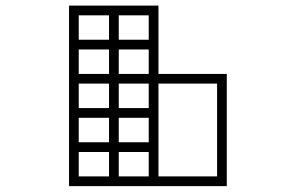

<svg xmlns="http://www.w3.org/2000/svg" viewBox="-20 -837 1040 675"><path d="M537.1 -799.8Q537.1 -795.9 537.1 -791Q537.1 -787.1 537.1 -783.2Q537.1 -773.4 537.1 -763.7Q537.1 -754.9 537.1 -745.1Q537.1 -736.3 537.1 -726.6Q537.1 -717.8 537.1 -708Q537.1 -696.3 537.1 -685.5Q537.1 -673.8 537.1 -663.1Q533.2 -663.1 528.3 -663.1Q524.4 -663.1 519.5 -663.1Q488.3 -663.1 456.1 -663.1Q424.8 -663.1 392.6 -663.1Q371.1 -663.1 348.6 -663.1Q327.1 -663.1 305.7 -663.1Q285.2 -663.1 264.6 -663.1Q243.2 -663.1 222.7 -663.1Q222.7 -667 222.7 -671.9Q222.7 -675.8 222.7 -679.7Q222.7 -693.4 222.7 -707Q222.7 -720.7 222.7 -734.4Q222.7 -744.1 222.7 -752.9Q222.7 -762.7 222.7 -772.5Q222.7 -783.2 222.7 -794.9Q222.7 -805.7 222.7 -817.4Q227.5 -817.4 231.4 -817.4Q235.4 -817.4 240.2 -817.4Q271.5 -817.4 303.7 -817.4Q335.9 -817.4 367.2 -817.4Q389.6 -817.4 411.1 -817.4Q432.6 -817.4 455.1 -817.4Q475.6 -817.4 496.1 -817.4Q516.6 -817.4 537.1 -817.4Q537.1 -812.5 537.1 -808.6Q537.1 -804.7 537.1 -799.8ZM502.9 -697.3Q502.9 -699.2 502.9 -702.1Q502.9 -705.1 502.9 -708Q502.9 -717.8 502.9 -726.6Q502.9 -736.3 502.9 -745.1Q502.9 -754.9 502.9 -764.6Q502.9 -773.4 502.9 -783.2Q491.2 -783.2 478.5 -783.2Q466.8 -783.2 455.1 -783.2Q432.6 -783.2 411.1 -783.2Q389.6 -783.2 367.2 -783.2Q339.8 -783.2 312.5 -783.2Q284.2 -783.2 256.8 -783.2Q256.8 -781.2 256.8 -778.3Q256.8 -774.4 256.8 -772.5Q256.8 -762.7 256.8 -752.9Q256.8 -744.1 256.8 -734.4Q256.8 -725.6 256.8 -715.8Q256.8 -706.1 256.8 -697.3Q261.7 -697.3 266.6 -697.3Q271.5 -697.3 276.4 -697.3Q283.2 -697.3 291 -697.3Q297.9 -697.3 305.7 -697.3Q327.1 -697.3 348.6 -697.3Q371.1 -697.3 392.6 -697.3Q414.1 -697.3 436.5 -697.3Q458 -697.3 479.5 -697.3Q485.4 -697.3 492.2 -697.3Q499 -697.3 502.9 -697.3ZM502.9 -577.1Q502.9 -579.1 502.9 -582Q502.9 -585 502.9 -587.9Q502.9 -597.7 502.9 -606.4Q502.9 -616.2 502.9 -625Q502.9 -638.7 502.9 -652.3Q502.9 -666 502.9 -679.7Q502.9 -682.6 503.9 -685.5Q504.9 -687.5 505.9 -690.4Q507.8 -692.4 509.8 -693.4Q512.7 -695.3 514.6 -696.3Q517.6 -697.3 519.5 -697.3Q522.5 -697.3 525.4 -696.3Q527.3 -695.3 530.3 -693.4Q532.2 -692.4 534.2 -690.4Q535.2 -687.5 536.1 -685.5Q537.1 -682.6 537.1 -679.7Q537.1 -675.8 537.1 -671.9Q537.1 -667 537.1 -663.1Q537.1 -653.3 537.1 -644.5Q537.1 -634.8 537.1 -625Q537.1 -616.2 537.1 -606.4Q537.1 -597.7 537.1 -587.9Q537.1 -577.1 537.1 -565.4Q537.1 -554.7 537.1 -543Q533.2 -543 528.3 -543Q524.4 -543 519.5 -543Q488.3 -543 456.1 -543Q424.8 -543 392.6 -543Q371.1 -543 348.6 -543Q327.1 -543 305.7 -543Q285.2 -543 264.6 -543Q243.2 -543 222.7 -543Q222.7 -546.9 222.7 -551.8Q222.7 -555.7 222.7 -559.6Q222.7 -573.2 222.7 -586.9Q222.7 -600.6 222.7 -614.3Q222.7 -624 222.7 -632.8Q222.7 -642.6 222.7 -652.3Q222.7 -659.2 222.7 -666Q222.7 -672.9 222.7 -679.7Q222.7 -682.6 223.6 -685.5Q224.6 -687.5 226.6 -690.4Q227.5 -692.4 230.5 -693.4Q232.4 -695.3 234.4 -696.3Q237.3 -697.3 240.2 -697.3Q243.2 -697.3 245.1 -696.3Q248 -695.3 250 -693.4Q252 -692.4 253.9 -690.4Q254.9 -687.5 255.9 -685.5Q256.8 -682.6 256.8 -679.7Q256.8 -675.8 256.8 -671.9Q256.8 -668 256.8 -664.1Q256.8 -661.1 256.8 -658.2Q256.8 -655.3 256.8 -652.3Q256.8 -642.6 256.8 -632.8Q256.8 -624 256.8 -614.3Q256.8 -605.5 256.8 -595.7Q256.8 -585.9 256.8 -577.1Q269.5 -577.1 281.2 -577.1Q293 -577.1 305.7 -577.1Q327.1 -577.1 348.6 -577.1Q371.1 -577.1 392.6 -577.1Q414.1 -577.1 436.5 -577.1Q458 -577.1 479.5 -577.1Q485.4 -577.1 491.2 -577.1Q497.1 -577.1 502.9 -577.1ZM502.9 -457Q502.9 -459 502.9 -461.9Q502.9 -464.8 502.9 -467.8Q502.9 -477.5 502.9 -486.3Q502.9 -496.1 502.9 -505.9Q502.9 -519.5 502.9 -532.2Q502.9 -545.9 502.9 -559.6Q502.9 -562.5 503.9 -565.4Q504.9 -567.4 505.9 -570.3Q507.8 -572.3 509.8 -574.2Q512.7 -575.2 514.6 -576.2Q517.6 -577.1 519.5 -577.1Q522.5 -577.1 525.4 -576.2Q527.3 -575.2 530.3 -574.2Q532.2 -572.3 534.2 -570.3Q535.2 -567.4 536.1 -565.4Q537.1 -562.5 537.1 -559.6Q537.1 -555.7 537.1 -551.8Q537.1 -546.9 537.1 -543Q537.1 -533.2 537.1 -524.4Q537.1 -514.6 537.1 -505.9Q537.1 -496.1 537.1 -486.3Q537.1 -477.5 537.1 -467.8Q537.1 -457 537.1 -445.3Q537.1 -434.6 537.1 -422.9Q533.2 -422.9 528.3 -422.9Q524.4 -422.9 519.5 -422.9Q488.3 -422.9 456.1 -422.9Q424.8 -422.9 392.6 -422.9Q371.1 -422.9 348.6 -422.9Q327.1 -422.9 305.7 -422.9Q285.2 -422.9 264.6 -422.9Q243.2 -422.9 222.7 -422.9Q222.7 -427.7 222.7 -431.6Q222.7 -435.5 222.7 -440.4Q222.7 -454.1 222.7 -467.8Q222.7 -480.5 222.7 -494.1Q222.7 -503.9 222.7 -513.7Q222.7 -522.5 222.7 -532.2Q222.7 -539.1 222.7 -545.9Q222.7 -552.7 222.7 -559.6Q222.7 -562.5 223.6 -565.4Q224.6 -567.4 226.6 -570.3Q227.5 -572.3 230.5 -574.2Q232.4 -575.2 234.4 -576.2Q237.3 -577.1 240.2 -577.1Q243.2 -577.1 245.1 -576.2Q248 -575.2 250 -574.2Q252 -572.3 253.9 -570.3Q254.9 -567.4 255.9 -565.4Q256.8 -562.5 256.8 -559.6Q256.8 -555.7 256.8 -551.8Q256.8 -548.8 256.8 -544.9Q256.8 -541 256.8 -538.1Q256.8 -535.2 256.8 -532.2Q256.8 -522.5 256.8 -513.7Q256.8 -503.9 256.8 -494.1Q256.8 -485.4 256.8 -475.6Q256.8 -466.8 256.8 -457Q261.7 -457 266.6 -457Q271.5 -457 276.4 -457Q283.2 -457 291 -457Q297.9 -457 305.7 -457Q327.1 -457 348.6 -457Q371.1 -457 392.6 -457Q414.1 -457 436.5 -457Q458 -457 479.5 -457Q485.4 -457 491.2 -457Q497.1 -457 502.9 -457ZM502.9 -336.9Q502.9 -338.9 502.9 -341.8Q502.9 -345.7 502.9 -347.7Q502.9 -357.4 502.9 -367.2Q502.9 -376 502.9 -385.7Q502.9 -399.4 502.9 -413.1Q502.9 -426.8 502.9 -440.4Q502.9 -442.4 503.9 -445.3Q504.9 -448.2 505.9 -450.2Q507.8 -452.1 509.8 -454.1Q512.7 -455.1 514.6 -456.1Q517.6 -457 519.5 -457Q522.5 -457 525.4 -456.1Q527.3 -455.1 530.3 -454.1Q532.2 -452.1 534.2 -450.2Q535.2 -448.2 536.1 -445.3Q537.1 -442.4 537.1 -440.4Q537.1 -435.5 537.1 -431.6Q537.1 -426.8 537.1 -422.9Q537.1 -413.1 537.1 -404.3Q537.1 -394.5 537.1 -385.7Q537.1 -376 537.1 -367.2Q537.1 -357.4 537.1 -347.7Q537.1 -336.9 537.1 -325.2Q537.1 -314.5 537.1 -302.7Q533.2 -302.7 528.3 -302.7Q524.4 -302.7 519.5 -302.7Q488.3 -302.7 456.1 -302.7Q424.8 -302.7 392.6 -302.7Q371.1 -302.7 348.6 -302.7Q327.1 -302.7 305.7 -302.7Q285.2 -302.7 264.6 -302.7Q243.2 -302.7 222.7 -302.7Q222.7 -307.6 222.7 -311.5Q222.7 -315.4 222.7 -320.3Q222.7 -334 222.7 -347.7Q222.7 -361.3 222.7 -375Q222.7 -383.8 222.7 -393.6Q222.7 -402.3 222.7 -412.1Q222.7 -418.9 222.7 -425.8Q222.7 -432.6 222.7 -440.4Q222.7 -442.4 223.6 -445.3Q224.6 -448.2 226.6 -450.2Q227.5 -452.1 230.5 -454.1Q232.4 -455.1 234.4 -456.1Q237.3 -457 240.2 -457Q243.2 -457 245.1 -456.1Q248 -455.1 250 -454.1Q252 -452.1 253.9 -450.2Q254.9 -448.2 255.9 -445.3Q256.8 -442.4 256.8 -440.4Q256.8 -436.5 256.8 -432.6Q256.8 -428.7 256.8 -424.8Q256.8 -420.9 256.8 -418Q256.8 -415 256.8 -412.1Q256.8 -402.3 256.8 -393.6Q256.8 -383.8 256.8 -375Q256.8 -365.2 256.8 -355.5Q256.8 -346.7 256.8 -336.9Q269.5 -336.9 281.2 -336.9Q293 -336.9 305.7 -336.9Q327.1 -336.9 348.6 -336.9Q371.1 -336.9 392.6 -336.9Q414.1 -336.9 436.5 -336.9Q458 -336.9 479.5 -336.9Q485.4 -336.9 491.2 -336.9Q497.1 -336.9 502.9 -336.9ZM502.9 -216.8Q502.9 -218.8 502.9 -221.7Q502.9 -225.6 502.9 -227.5Q502.9 -237.3 502.9 -247.1Q502.9 -255.9 502.9 -265.6Q502.9 -279.3 502.9 -293Q502.9 -306.6 502.9 -320.3Q502.9 -322.3 503.9 -325.2Q504.9 -328.1 505.9 -330.1Q507.8 -332 509.8 -334Q512.7 -335 514.6 -335.9Q517.6 -336.9 519.5 -336.9Q522.5 -336.9 525.4 -335.9Q527.3 -335 530.3 -334Q532.2 -332 534.2 -330.1Q535.2 -328.1 536.1 -325.2Q537.1 -322.3 537.1 -320.3Q537.1 -315.4 537.1 -311.5Q537.1 -307.6 537.1 -302.7Q537.1 -293.9 537.1 -284.2Q537.1 -274.4 537.1 -265.6Q537.1 -255.9 537.1 -247.1Q537.1 -237.3 537.1 -227.5Q537.1 -216.8 537.1 -205.1Q537.1 -194.3 537.1 -182.6Q533.2 -182.6 528.3 -182.6Q524.4 -182.6 519.5 -182.6Q488.3 -182.6 456.1 -182.6Q424.8 -182.6 392.6 -182.6Q371.1 -182.6 348.6 -182.6Q327.1 -182.6 305.7 -182.6Q285.2 -182.6 264.6 -182.6Q243.2 -182.6 222.7 -182.6Q222.7 -187.5 222.7 -191.4Q222.7 -195.3 222.7 -200.2Q222.7 -213.9 222.7 -227.5Q222.7 -241.2 222.7 -254.9Q222.7 -263.7 222.7 -273.4Q222.7 -282.2 222.7 -292Q222.7 -298.8 222.7 -305.7Q222.7 -313.5 222.7 -320.3Q222.7 -322.3 223.6 -325.2Q224.6 -328.1 226.6 -330.1Q227.5 -332 230.5 -334Q232.4 -335 234.4 -335.9Q237.3 -336.9 240.2 -336.9Q243.2 -336.9 245.1 -335.9Q248 -335 250 -334Q252 -332 253.9 -330.1Q254.9 -328.1 255.9 -325.2Q256.8 -322.3 256.8 -320.3Q256.8 -316.4 256.8 -312.5Q256.8 -308.6 256.8 -304.7Q256.8 -301.8 256.8 -297.9Q256.8 -294.9 256.8 -292Q256.8 -282.2 256.8 -273.4Q256.8 -263.7 256.8 -254.9Q256.8 -245.1 256.8 -235.4Q256.8 -226.6 256.8 -216.8Q269.5 -216.8 281.2 -216.8Q293 -216.8 305.7 -216.8Q327.1 -216.8 348.6 -216.8Q371.1 -216.8 392.6 -216.8Q414.1 -216.8 436.5 -216.8Q458 -216.8 479.5 -216.8Q485.4 -216.8 491.2 -216.8Q497.1 -216.8 502.9 -216.8ZM397.5 -200.2Q397.5 -197.3 396.5 -194.3Q395.5 -192.4 393.6 -190.4Q392.6 -187.5 389.6 -186.5Q387.7 -184.6 384.8 -183.6Q382.8 -182.6 379.9 -182.6Q377 -182.6 375 -183.6Q372.1 -184.6 370.1 -186.5Q368.2 -187.5 366.2 -190.4Q364.3 -192.4 364.3 -194.3Q363.3 -197.3 363.3 -200.2Q363.3 -219.7 363.3 -239.3Q363.3 -257.8 363.3 -277.3Q363.3 -293 363.3 -308.6Q363.3 -324.2 363.3 -339.8Q363.3 -386.7 363.3 -433.6Q363.3 -480.5 363.3 -527.3Q363.3 -595.7 363.3 -663.1Q363.3 -731.4 363.3 -799.8Q363.3 -802.7 364.3 -805.7Q364.3 -807.6 366.2 -809.6Q368.2 -812.5 370.1 -813.5Q372.1 -815.4 375 -816.4Q377 -817.4 379.9 -817.4Q382.8 -817.4 384.8 -816.4Q387.7 -815.4 389.6 -813.5Q392.6 -812.5 393.6 -809.6Q395.5 -807.6 396.5 -805.7Q397.5 -802.7 397.5 -799.8Q397.5 -778.3 397.5 -756.8Q397.5 -735.4 397.5 -713.9Q397.5 -667 397.5 -621.1Q397.5 -574.2 397.5 -527.3Q397.5 -480.5 397.5 -433.6Q397.5 -386.7 397.5 -339.8Q397.5 -324.2 397.5 -308.6Q397.5 -293 397.5 -277.3Q397.5 -257.8 397.5 -239.3Q397.5 -219.7 397.5 -200.2ZM743.2 -543Q734.4 -543 725.6 -543Q716.8 -543 709 -543Q691.4 -543 674.8 -543Q657.2 -543 639.6 -543Q615.2 -543 589.8 -543Q565.4 -543 540 -543Q537.1 -543 535.2 -543.9Q532.2 -544.9 530.3 -545.9Q528.3 -547.9 526.4 -549.8Q524.4 -552.7 523.4 -554.7Q523.4 -557.6 523.4 -559.6Q523.4 -562.5 523.4 -565.4Q524.4 -567.4 526.4 -570.3Q528.3 -572.3 530.3 -574.2Q532.2 -575.2 535.2 -576.2Q537.1 -577.1 540 -577.1Q547.9 -577.1 555.7 -577.1Q563.5 -577.1 571.3 -577.1Q588.9 -577.1 605.5 -577.1Q623 -577.1 639.6 -577.1Q657.2 -577.1 674.8 -577.1Q691.4 -577.1 709 -577.1Q725.6 -577.1 743.2 -577.1Q759.8 -577.1 777.3 -577.1Q777.3 -572.3 777.3 -568.4Q777.3 -564.5 777.3 -559.6Q777.3 -519.5 777.3 -478.5Q777.3 -437.5 777.3 -396.5Q777.3 -368.2 777.3 -339.8Q777.3 -312.5 777.3 -284.2Q777.3 -258.8 777.3 -233.4Q777.3 -208 777.3 -182.6Q772.5 -182.6 768.6 -182.6Q764.6 -182.6 759.8 -182.6Q735.4 -182.6 710 -182.6Q684.6 -182.6 660.2 -182.6Q642.6 -182.6 626 -182.6Q608.4 -182.6 591.8 -182.6Q578.1 -182.6 565.4 -182.6Q552.7 -182.6 540 -182.6Q537.1 -182.6 535.2 -183.6Q532.2 -184.6 530.3 -186.5Q528.3 -187.5 526.4 -190.4Q524.4 -192.4 523.4 -194.3Q523.4 -197.3 523.4 -200.2Q523.4 -203.1 523.4 -205.1Q524.4 -208 526.4 -210Q528.3 -211.9 530.3 -213.9Q532.2 -214.8 535.2 -215.8Q537.1 -216.8 540 -216.8Q546.9 -216.8 554.7 -216.8Q561.5 -216.8 568.4 -216.8Q574.2 -216.8 580.1 -216.8Q585.9 -216.8 591.8 -216.8Q608.4 -216.8 626 -216.8Q642.6 -216.8 660.2 -216.8Q680.7 -216.8 701.2 -216.8Q722.7 -216.8 743.2 -216.8Q743.2 -233.4 743.2 -251Q743.2 -267.6 743.2 -284.2Q743.2 -312.5 743.2 -339.8Q743.2 -368.2 743.2 -396.5Q743.2 -424.8 743.2 -452.1Q743.2 -480.5 743.2 -508.8Q743.2 -517.6 743.2 -525.4Q743.2 -534.2 743.2 -543Z"/></svg>

Font: LetsEatIcons
Style: Regular
Weight: 400
Designer: Swedish Technologies
Foundry: Swedish Technologies
Version: Version 1.26.0